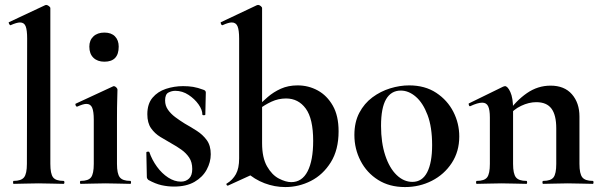

<svg xmlns="http://www.w3.org/2000/svg" viewBox="-20 -745 2439 778"><path d="M35 0Q33 0 33 -6Q33 -12 35 -12Q66 -12 77.5 -26.5Q89 -41 89 -81L90 -589Q90 -623 84 -638.5Q78 -654 61 -654Q48 -654 23 -643Q20 -642 17 -648Q14 -654 16 -655L163 -724Q165 -725 167 -725Q172 -725 178 -720.5Q184 -716 184 -712V-81Q184 -41 195 -26.5Q206 -12 237 -12Q241 -12 241 -6Q241 0 237 0Q218 0 191.5 -1Q165 -2 136 -2Q107 -2 81 -1Q55 0 35 0Z M307 0Q304 0 304 -6Q304 -12 307 -12Q338 -12 349 -26.5Q360 -41 360 -81V-260Q360 -293 353.5 -308.5Q347 -324 330 -324Q323 -324 313.5 -321Q304 -318 293 -313Q289 -312 286.5 -318Q284 -324 287 -325L438 -395Q440 -396 441 -396Q446 -396 451 -391Q456 -386 456 -382Q456 -370 455 -342Q454 -314 454 -262V-81Q454 -41 465.5 -26.5Q477 -12 508 -12Q511 -12 511 -6Q511 0 508 0Q488 0 462 -1Q436 -2 407 -2Q379 -2 353 -1Q327 0 307 0ZM403 -495Q375 -495 358.5 -511Q342 -527 342 -556Q342 -582 358.5 -597.5Q375 -613 403 -613Q431 -613 446 -597.5Q461 -582 461 -556Q461 -495 403 -495Z M649 -338Q649 -317 660.5 -300.5Q672 -284 690 -270.5Q708 -257 729 -244Q754 -230 778 -214.5Q802 -199 818 -177Q834 -155 834 -120Q834 -88 817.5 -57.5Q801 -27 768 -8Q735 11 685 11Q660 11 635 5.5Q610 0 581 -16Q579 -18 577 -21Q575 -24 575 -28L573 -127Q573 -130 578.5 -130.5Q584 -131 585 -129Q596 -97 616 -69.5Q636 -42 661.5 -25.5Q687 -9 713 -9Q733 -9 746 -21.5Q759 -34 759 -60Q759 -88 746.5 -106.5Q734 -125 715 -138.5Q696 -152 676 -163Q653 -176 630 -190Q607 -204 592 -225.5Q577 -247 577 -282Q577 -324 598 -349Q619 -374 652.5 -385Q686 -396 722 -396Q744 -396 762.5 -393Q781 -390 805 -381Q814 -378 814 -370Q814 -350 813 -328.5Q812 -307 812 -281Q812 -278 806 -278Q800 -278 800 -281Q800 -300 784.5 -322Q769 -344 744 -360.5Q719 -377 690 -377Q676 -377 662.5 -370Q649 -363 649 -338Z M1136 13Q1093 13 1052 -2.5Q1011 -18 978 -48L1042 -165Q1042 -106 1062 -71Q1082 -36 1110 -21.5Q1138 -7 1160 -7Q1204 -7 1226.5 -51Q1249 -95 1249 -174Q1249 -264 1219 -305Q1189 -346 1139 -346Q1108 -346 1080 -333Q1052 -320 1029 -302L1020 -310Q1041 -331 1064.5 -351.5Q1088 -372 1118 -385.5Q1148 -399 1186 -399Q1230 -399 1267.5 -378.5Q1305 -358 1328.5 -317Q1352 -276 1352 -213Q1352 -138 1320.5 -87.5Q1289 -37 1240 -12Q1191 13 1136 13ZM904 7Q900 8 898 3.5Q896 -1 900 -2Q923 -16 936 -39.5Q949 -63 949 -103V-589Q949 -623 942.5 -638.5Q936 -654 919 -654Q906 -654 882 -643Q878 -642 875.5 -648Q873 -654 875 -655L1021 -724Q1024 -725 1026 -725Q1031 -725 1036.5 -720.5Q1042 -716 1042 -712V-56Z M1621 13Q1558 13 1512 -16Q1466 -45 1441 -93.5Q1416 -142 1416 -198Q1416 -250 1436 -288Q1456 -326 1489 -350.5Q1522 -375 1561 -387Q1600 -399 1638 -399Q1702 -399 1747.5 -369Q1793 -339 1817 -292Q1841 -245 1841 -192Q1841 -131 1810.5 -84.5Q1780 -38 1730 -12.5Q1680 13 1621 13ZM1651 -8Q1691 -8 1711 -47Q1731 -86 1731 -157Q1731 -230 1712.5 -279Q1694 -328 1665 -353Q1636 -378 1604 -378Q1565 -378 1544.5 -343Q1524 -308 1524 -235Q1524 -167 1541 -115.5Q1558 -64 1587 -36Q1616 -8 1651 -8Z M2181 0Q2178 0 2178 -6Q2178 -12 2181 -12Q2212 -12 2223 -26.5Q2234 -41 2234 -81V-225Q2234 -279 2214.5 -305Q2195 -331 2153 -331Q2123 -331 2091.5 -316Q2060 -301 2041 -275L2036 -287Q2071 -337 2115 -367.5Q2159 -398 2211 -398Q2267 -398 2297.5 -363Q2328 -328 2328 -273V-81Q2328 -41 2339.5 -26.5Q2351 -12 2382 -12Q2385 -12 2385 -6Q2385 0 2382 0Q2362 0 2336 -1Q2310 -2 2281 -2Q2253 -2 2227 -1Q2201 0 2181 0ZM1912 0Q1909 0 1909 -6Q1909 -12 1912 -12Q1943 -12 1954 -26.5Q1965 -41 1965 -81V-269Q1965 -300 1958 -314.5Q1951 -329 1934 -329Q1925 -329 1913 -325.5Q1901 -322 1886 -315Q1882 -313 1880 -319Q1878 -325 1880 -326L2019 -394Q2025 -396 2026 -396Q2037 -396 2048 -372Q2059 -348 2059 -303V-81Q2059 -41 2070.5 -26.5Q2082 -12 2113 -12Q2116 -12 2116 -6Q2116 0 2113 0Q2093 0 2067 -1Q2041 -2 2012 -2Q1984 -2 1958 -1Q1932 0 1912 0Z"/></svg>

Font: Cormorant Garamond Light
Style: Regular
Weight: 300
Designer: Christian Thalmann (Catharsis Fonts)
Foundry: Catharsis Fonts
Version: Version 4.001